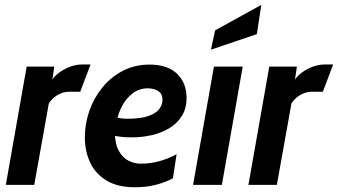

<svg xmlns="http://www.w3.org/2000/svg" viewBox="-20 -780 1426 810"><path d="M4.5 0 92.5 -499H209L187 -349.5L124.5 0ZM180 -332.5 196 -435.5Q203.5 -452.5 224 -469.2Q244.5 -486 271.8 -497Q299 -508 326.5 -508H362L318.5 -393H272.5Q252.5 -393 234 -384.8Q215.5 -376.5 201.5 -362.8Q187.5 -349 180 -332.5Z M460.5 -287.5Q476.5 -283 489.2 -281Q502 -279 517 -279Q575 -279 607.5 -291Q640 -303 652.8 -321.2Q665.5 -339.5 665.5 -358.5Q665.5 -380.5 653.5 -391Q641.5 -401.5 627.2 -404.5Q613 -407.5 605.5 -407.5Q566 -407.5 538.2 -385.2Q510.5 -363 494.8 -332.2Q479 -301.5 474.5 -276L464.5 -220Q465.5 -171 481.8 -142.5Q498 -114 522.8 -101.8Q547.5 -89.5 573 -89.5Q617.5 -89.5 656.5 -101.2Q695.5 -113 725 -129.5L709.5 -28Q680 -11.5 639.2 -0.8Q598.5 10 549 10Q476.5 10 429.8 -18.2Q383 -46.5 360.5 -94Q338 -141.5 338 -200.5Q338 -259 357.5 -313.8Q377 -368.5 413 -412.2Q449 -456 499.2 -481.8Q549.5 -507.5 611 -507.5Q687 -507.5 727 -468.8Q767 -430 767 -367Q767 -322.5 747.2 -290.8Q727.5 -259 694 -239Q660.5 -219 619.8 -209.8Q579 -200.5 536.5 -200.5Q511 -200.5 489 -203Q467 -205.5 452.5 -210Z M794.5 0 882.5 -499H1004L916 0ZM870 -570.5 887.5 -652 1082.5 -759.5 1063.5 -636Z M1028 0 1116 -499H1232.5L1210.5 -349.5L1148 0ZM1203.5 -332.5 1219.5 -435.5Q1227 -452.5 1247.5 -469.2Q1268 -486 1295.2 -497Q1322.5 -508 1350 -508H1385.5L1342 -393H1296Q1276 -393 1257.5 -384.8Q1239 -376.5 1225 -362.8Q1211 -349 1203.5 -332.5Z"/></svg>

Font: Cabin
Style: Bold Italic
Weight: 700
Width: 4
Italic angle: -10°
Designer: Pablo Impallari
Foundry: Pablo Impallari. http://www.impallari.com Igino Marini. http://www.ikern.com
Version: Version 3.001